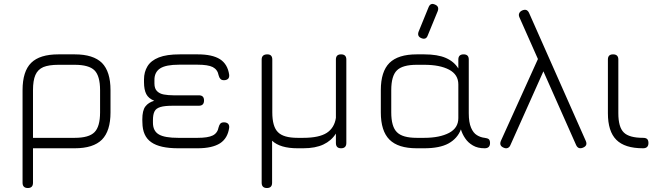

<svg xmlns="http://www.w3.org/2000/svg" viewBox="-20 -746 3326 966"><path d="M93.5 173.5C93.5 173.5 93.5 173.5 93.5 173.5C93.5 173.5 93.5 -292.5 93.5 -292.5C93.5 -355.5 108 -401.5 137 -430C166 -458.5 211.5 -472.5 274 -472.5C274 -472.5 274 -472.5 274 -472.5C274 -472.5 356 -472.5 356 -472.5C418.5 -472.5 464 -458 493 -429.5C521.5 -400.5 536 -355 536 -292.5C536 -292.5 536 -292.5 536 -292.5C536 -292.5 536 -180.5 536 -180.5C536 -118 521.5 -72.5 493 -43.5C464 -14.5 418.5 0 356 0C356 0 356 0 356 0C356 0 146 0 146 0C146 0 146 173.5 146 173.5C146 191 137.5 200 120 200C120 200 120 200 120 200C102.5 200 93.5 191 93.5 173.5ZM146 -292.5C146 -292.5 146 -52.5 146 -52.5C146 -52.5 356 -52.5 356 -52.5C403.5 -52.5 437 -62 455.5 -81C474 -99.5 483.5 -133 483.5 -180.5C483.5 -180.5 483.5 -180.5 483.5 -180.5C483.5 -180.5 483.5 -292.5 483.5 -292.5C483.5 -340 474 -373.5 455.5 -392C437 -410.5 403.5 -420 356 -420C356 -420 356 -420 356 -420C356 -420 274 -420 274 -420C242 -420 216.5 -416 198 -408.5C179.5 -400.5 166 -387 158 -368.5C150 -350 146 -324.5 146 -292.5C146 -292.5 146 -292.5 146 -292.5Z M974.5 0C974.5 0 876.5 0 876.5 0C815 0 770 -10 741 -30.5C711.5 -51 697 -83.5 696.5 -129C696.5 -129 696.5 -129 696.5 -129C696.5 -129 696 -144.5 696 -144.5C696 -175 701 -197 711.5 -210.5C722 -224 736.5 -233.5 756 -239C756 -239 756 -239 756 -239C736.5 -247 723.5 -258 716 -272.5C708.5 -287 704.5 -307 704.5 -332.5C704.5 -332.5 704.5 -332.5 704.5 -332.5C704.5 -332.5 704.5 -346.5 704.5 -346.5C704.5 -371.5 710.5 -393.5 722 -412.5C733.5 -431.5 752.5 -446.5 779 -457C805.5 -467.5 840.5 -472.5 885 -472.5C885 -472.5 885 -472.5 885 -472.5C885 -472.5 974.5 -472.5 974.5 -472.5C1023.5 -472.5 1061 -464.5 1087 -448C1112.5 -431.5 1128 -405.5 1133 -370C1133 -370 1133 -370 1133 -370C1134 -361 1132 -354 1127.5 -349.5C1122.5 -345 1115.5 -342.5 1107 -342.5C1107 -342.5 1107 -342.5 1107 -342.5C1099 -342.5 1093 -344.5 1089 -349C1085 -353 1082 -359 1080 -367C1080 -367 1080 -367 1080 -367C1076.5 -386.5 1066.5 -400 1050.5 -408.5C1034.5 -416.5 1009 -420.5 974.5 -420.5C974.5 -420.5 974.5 -420.5 974.5 -420.5C974.5 -420.5 880.5 -420.5 880.5 -420.5C837 -420.5 805.5 -414.5 786 -402C766.5 -389.5 756.5 -369.5 757 -342.5C757 -342.5 757 -342.5 757 -342.5C757 -342.5 757 -326 757 -326C757 -308.5 761.5 -296 770 -287.5C778.5 -279 790 -273 804.5 -270.5C819 -268 835 -266.5 852.5 -266.5C852.5 -266.5 852.5 -266.5 852.5 -266.5C852.5 -266.5 980.5 -266.5 980.5 -266.5C998 -266.5 1006.5 -258 1006.5 -240.5C1006.5 -240.5 1006.5 -240.5 1006.5 -240.5C1006.5 -223 998 -214 980.5 -214C980.5 -214 980.5 -214 980.5 -214C980.5 -214 850.5 -214 850.5 -214C822.5 -214 801.5 -212 787 -207.5C772.5 -203 762.5 -196 757.5 -185.5C752 -175 749.5 -160 749.5 -141C749.5 -141 749.5 -141 749.5 -141C749.5 -141 749.5 -129 749.5 -129C749.5 -100.5 759.5 -81 779.5 -69.5C799 -58 831.5 -52.5 876.5 -52.5C876.5 -52.5 876.5 -52.5 876.5 -52.5C876.5 -52.5 974.5 -52.5 974.5 -52.5C1009 -52.5 1034.5 -56.5 1050.5 -64.5C1066.5 -72.5 1076.5 -86.5 1080 -106C1080 -106 1080 -106 1080 -106C1082 -114 1085 -120 1089 -124.5C1093 -128.5 1099 -130.5 1107 -130.5C1107 -130.5 1107 -130.5 1107 -130.5C1115.5 -130.5 1122.5 -128 1127.5 -123.5C1132 -118.5 1134 -111.5 1133 -103C1133 -103 1133 -103 1133 -103C1128 -67.5 1112.5 -41.5 1087 -25C1061 -8.5 1023.5 0 974.5 0C974.5 0 974.5 0 974.5 0Z M1296.5 173.5C1296.5 173.5 1296.5 173.5 1296.5 173.5C1296.5 173.5 1296.5 -446.5 1296.5 -446.5C1296.5 -463 1305.5 -472 1323.5 -472.5C1323.5 -472.5 1323.5 -472.5 1323.5 -472.5C1341 -473 1350 -464.5 1350 -446.5C1350 -446.5 1350 -446.5 1350 -446.5C1350 -446.5 1350 -180.5 1350 -180.5C1350 -133 1359.5 -99.5 1378.5 -81C1397 -62 1430 -52.5 1477.5 -52.5C1477.5 -52.5 1477.5 -52.5 1477.5 -52.5C1477.5 -52.5 1505.5 -52.5 1505.5 -52.5C1559 -52.5 1598.5 -61 1624 -77.5C1649.5 -94 1665 -119.5 1670 -153C1670 -153 1670 -153 1670 -153C1670 -153 1670 -446.5 1670 -446.5C1670 -464 1678.5 -472.5 1696 -472.5C1696 -472.5 1696 -472.5 1696 -472.5C1713.5 -472.5 1722.5 -464 1722.5 -446.5C1722.5 -446.5 1722.5 -446.5 1722.5 -446.5C1722.5 -446.5 1722.5 -26.5 1722.5 -26.5C1722.5 -9 1713.5 0 1696 0C1696 0 1696 0 1696 0C1678.5 0 1670 -9 1670 -26.5C1670 -26.5 1670 -26.5 1670 -26.5C1670 -26.5 1670 -74 1670 -74C1654.5 -49.5 1633.5 -31.5 1607 -19C1580.5 -6.5 1547 0 1505.5 0C1505.5 0 1505.5 0 1505.5 0C1505.5 0 1477.5 0 1477.5 0C1419 0 1376 -12.5 1349 -38C1349 -38 1349 -38 1349 -38C1349 -38 1349 173.5 1349 173.5C1349 191 1340.5 200 1323 200C1323 200 1323 200 1323 200C1305.5 200 1296.5 191 1296.5 173.5Z M2100 -554C2100 -554 2100 -554 2100 -554C2085 -560 2080.5 -571 2086 -586.5C2086 -586.5 2086 -586.5 2086 -586.5C2086 -586.5 2136 -709 2136 -709C2142.5 -725.5 2153 -730 2168.5 -723C2168.5 -723 2168.5 -723 2168.5 -723C2183.5 -717 2188 -706 2182.5 -690.5C2182.5 -690.5 2182.5 -690.5 2182.5 -690.5C2182.5 -690.5 2132 -567.5 2132 -567.5C2126.5 -552 2115.5 -547.5 2100 -554ZM1896 -180.5C1896 -180.5 1896 -180.5 1896 -180.5C1896 -180.5 1896 -292.5 1896 -292.5C1896 -355 1910.5 -400.5 1939.5 -429.5C1968.5 -458 2014 -472.5 2076.5 -472.5C2076.5 -472.5 2076.5 -472.5 2076.5 -472.5C2076.5 -472.5 2114.5 -472.5 2114.5 -472.5C2159 -472.5 2195.5 -466.5 2223 -454.5C2250.5 -442.5 2271.5 -425 2286 -401.5C2286 -401.5 2286 -401.5 2286 -401.5C2286 -401.5 2286 -446.5 2286 -446.5C2286 -464 2295 -472.5 2312.5 -472.5C2312.5 -472.5 2312.5 -472.5 2312.5 -472.5C2330 -472.5 2338.5 -464 2338.5 -446.5C2338.5 -446.5 2338.5 -446.5 2338.5 -446.5C2338.5 -446.5 2338.5 -176.5 2338.5 -176.5C2338.5 -145 2342.5 -121 2350 -103.5C2357.5 -86 2367 -73.5 2379.5 -66C2391.5 -58.5 2404.5 -54 2418.5 -52.5C2418.5 -52.5 2418.5 -52.5 2418.5 -52.5C2428 -51.5 2435 -49 2439.5 -45.5C2443.5 -41.5 2445.5 -35 2445.5 -26.5C2445.5 -26.5 2445.5 -26.5 2445.5 -26.5C2445.5 -9 2436.5 0 2418.5 0C2418.5 0 2418.5 0 2418.5 0C2395 0 2375.5 -4.5 2359.5 -14C2343 -23.5 2330 -35.5 2320.5 -50C2310.5 -64.5 2303.5 -79.5 2299 -95C2299 -95 2299 -95 2299 -95C2287.5 -64.5 2266.5 -41 2237 -24.5C2207 -8 2166 0 2114.5 0C2114.5 0 2114.5 0 2114.5 0C2114.5 0 2076.5 0 2076.5 0C2014 0 1968.5 -14.5 1939.5 -43.5C1910.5 -72.5 1896 -118 1896 -180.5ZM1948.5 -292.5C1948.5 -292.5 1948.5 -180.5 1948.5 -180.5C1948.5 -133 1958 -99.5 1977 -81C1995.5 -62 2029 -52.5 2076.5 -52.5C2076.5 -52.5 2076.5 -52.5 2076.5 -52.5C2076.5 -52.5 2114.5 -52.5 2114.5 -52.5C2166.5 -52.5 2208 -61 2239.5 -77.5C2270.5 -94 2286 -118.5 2286 -152C2286 -152 2286 -152 2286 -152C2286 -152 2286 -321 2286 -321C2286 -354.5 2270.5 -379 2239.5 -395.5C2208 -412 2166.5 -420 2114.5 -420C2114.5 -420 2114.5 -420 2114.5 -420C2114.5 -420 2076.5 -420 2076.5 -420C2029 -420 1995.5 -410.5 1977 -392C1958 -373.5 1948.5 -340 1948.5 -292.5C1948.5 -292.5 1948.5 -292.5 1948.5 -292.5Z M2878.5 -16.5C2878.5 -16.5 2593.5 -658.5 2593.5 -658.5C2590 -666.5 2589.5 -673.5 2592.5 -679.5C2595 -685.5 2600 -690 2607.5 -693.5C2607.5 -693.5 2607.5 -693.5 2607.5 -693.5C2615.5 -697 2622.5 -697.5 2628.5 -695.5C2634 -693 2639 -688 2642.5 -679.5C2642.5 -679.5 2642.5 -679.5 2642.5 -679.5C2642.5 -679.5 2927 -37.5 2927 -37.5C2934.5 -21 2929.5 -9.5 2913 -3C2913 -3 2913 -3 2913 -3C2897 3.5 2885.5 -1 2878.5 -16.5C2878.5 -16.5 2878.5 -16.5 2878.5 -16.5ZM2695.5 -469C2695.5 -469 2722 -405 2722 -405C2722 -405 2548 -16 2548 -16C2545 -8.5 2540.5 -4 2534.5 -1.5C2528 1 2521.5 0.5 2514 -3C2514 -3 2514 -3 2514 -3C2498 -9.5 2493.5 -21 2500 -37C2500 -37 2500 -37 2500 -37C2500 -37 2695.5 -469 2695.5 -469Z M3215.5 0C3215.5 0 3215.5 0 3215.5 0C3154 0 3109.5 -14 3081 -42.5C3052.5 -71 3038.5 -115.5 3038.5 -176.5C3038.5 -176.5 3038.5 -176.5 3038.5 -176.5C3038.5 -176.5 3038.5 -446.5 3038.5 -446.5C3038.5 -464 3047 -472.5 3064.5 -472.5C3064.5 -472.5 3064.5 -472.5 3064.5 -472.5C3082 -472.5 3091 -464 3091 -446.5C3091 -446.5 3091 -446.5 3091 -446.5C3091 -446.5 3091 -176.5 3091 -176.5C3091 -130 3100 -97.5 3118.5 -79.5C3136.5 -61.5 3169 -52.5 3215.5 -52.5C3215.5 -52.5 3215.5 -52.5 3215.5 -52.5C3225 -52.5 3232 -50.5 3236.5 -46C3240.5 -41.5 3242.5 -35 3242.5 -26.5C3242.5 -26.5 3242.5 -26.5 3242.5 -26.5C3242.5 -9 3233.5 0 3215.5 0Z"/></svg>

Font: Jura-Fortis-Regular
Style: Regular
Weight: 500
Designer: Daniel Johnson, Alexei Vanyashin, Mirko Velimirovic
Foundry: Daniel Johnson
Version: ""